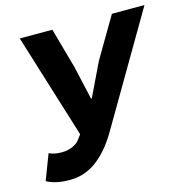

<svg xmlns="http://www.w3.org/2000/svg" viewBox="-107 -818 915 934"><g transform="rotate(-15 351.0 -351.0)"><path d="M16 -12 65 -140Q90 -127 128 -127Q158 -127 182.5 -137.5Q207 -148 220 -166L237 -189L74 -715H238L295 -511L333 -343H337L418 -511L538 -715H702L381 -167Q330 -79 269 -33Q208 13 132 13Q60 13 16 -12Z"/></g></svg>

Font: Nebula Sans Bold
Style: Regular
Weight: 700
Italic angle: -9°
Designer: Paul D. Hunt for Adobe (as Source Sans)
Foundry: Nebula Entertainment & Broadcasting LLC
Version: Version 1.010